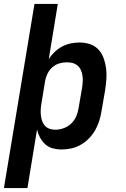

<svg xmlns="http://www.w3.org/2000/svg" viewBox="-23 -755 643 980"><path d="M-3 205 153 -735H272L226 -454Q239 -474 256.5 -490.5Q274 -507 295 -518Q316 -529 338.5 -533.5Q361 -538 383 -538Q411 -538 436.5 -529.5Q462 -521 479.5 -502Q497 -483 506 -458Q515 -433 518.5 -406.5Q522 -380 520 -352.5Q518 -325 514 -297L495 -187Q491 -162 483.5 -138Q476 -114 463 -91Q450 -68 431 -48.5Q412 -29 389 -16Q366 -3 341 2.5Q316 8 291 8Q268 8 246 2Q224 -4 208 -18.5Q192 -33 181.5 -52.5Q171 -72 166 -94L117 205ZM259 -93Q280 -93 301.5 -100.5Q323 -108 340 -124Q357 -140 366 -161Q375 -182 378 -203L397 -313Q399 -328 399.5 -343Q400 -358 397.5 -372Q395 -386 389 -399Q383 -412 372 -421Q361 -430 347 -433.5Q333 -437 318 -437Q298 -437 278.5 -431Q259 -425 243.5 -411Q228 -397 219 -378Q210 -359 207 -340L189 -230Q186 -214 185 -198.5Q184 -183 185.5 -168Q187 -153 191.5 -139Q196 -125 205.5 -114Q215 -103 229 -98Q243 -93 259 -93Z"/></svg>

Font: Iosevka Slab Extended Oblique
Style: Bold
Weight: 700
Width: 7
Italic angle: -9°
Monospace: yes
Designer: Belleve Invis
Foundry: Belleve Invis
Version: Version 11.1.1; ttfautohint (v1.8.3)